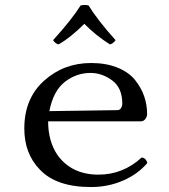

<svg xmlns="http://www.w3.org/2000/svg" viewBox="-20 -744 680 774"><path d="M337 -722Q374 -662 446 -582Q436 -568 423 -565Q365 -602 320 -648Q264 -592 216 -565Q203 -568 194 -582Q270 -666 305 -722Q323 -726 337 -722ZM179 -296 453 -300Q463 -300 468 -308.5Q473 -317 473 -326Q473 -390 432 -420Q391 -450 345 -450Q288 -450 241.5 -414Q195 -378 179 -296ZM551 -109Q568 -108 574 -87Q536 -42 476 -16Q416 10 347 10Q206 10 140 -61Q78 -125 78 -226Q78 -347 157.5 -418.5Q237 -490 347 -490Q408 -490 453.5 -471.5Q499 -453 524 -422Q549 -391 561 -356.5Q573 -322 573 -284Q573 -274 566 -264.5Q559 -255 549 -255H174Q174 -176 211 -120Q268 -40 377 -40Q476 -40 551 -109Z"/></svg>

Font: Linux Libertine Mono O
Style: Mono
Weight: 400
Designer: Philipp H. Poll
Foundry: Philipp H. Poll
Version: Version 5.1.7